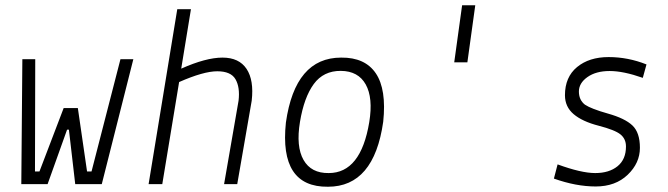

<svg xmlns="http://www.w3.org/2000/svg" viewBox="-20 -700 2540 730"><path d="M438 -475H487L367 0H266L242 -207H235L161 0H61L65 -475H114L113 -48H130L222 -289H276L311 -48H328Z M661 -388 597 0H545L654 -665H706L669 -439Q763 -481 826 -481Q889 -481 917.5 -438Q946 -395 937 -317L882 0H832L887 -317Q893 -368 875.5 -398.5Q858 -429 806 -429Q754 -429 661 -388Z M1227 10Q1041 12 1067 -234Q1102 -481 1277 -481Q1368 -482 1409 -421Q1450 -360 1437 -237Q1402 10 1227 10ZM1230 -42Q1352 -42 1384 -236Q1399 -328 1370.5 -379Q1342 -430 1276 -430.5Q1210 -431 1173 -380.5Q1136 -330 1120.5 -236.5Q1105 -143 1134 -92Q1163 -41 1230 -42Z M1787 -680 1757 -463H1707L1737 -680Z M2086 -21 2100 -75Q2190 -42 2243 -42Q2296 -42 2328 -68Q2360 -94 2360 -143Q2360 -172 2339 -189Q2318 -206 2256 -222Q2194 -238 2161 -266Q2128 -294 2128 -338Q2128 -407 2174 -445Q2220 -483 2294 -483Q2368 -483 2438 -455L2424 -404Q2350 -430 2298 -430Q2246 -430 2213.5 -407Q2181 -384 2181 -352Q2181 -320 2204 -302Q2228 -286 2292 -268Q2356 -250 2384.5 -223Q2413 -196 2413 -138Q2413 -80 2366.5 -35.5Q2320 9 2245 9Q2170 9 2086 -21Z"/></svg>

Font: TypoPRO Lekton
Style: Italic
Weight: 400
Italic angle: -9.3°
Designer: Paolo Mazzetti, Luciano Perondi, Raffaele Flato, Elena Papassissa, Emilio Macchia, Michela Povoleri, Tobias Seemiller, R
Version: Version 3.000